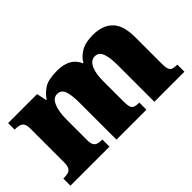

<svg xmlns="http://www.w3.org/2000/svg" viewBox="-74 -858 1165 1165"><g transform="rotate(-45 508.0 -275.5)"><path d="M14 0V-61H18Q41 -61 56 -65.5Q71 -70 79 -84.5Q87 -99 87 -128V-417Q87 -444 79 -457.5Q71 -471 56 -475.5Q41 -480 19 -480H15V-536H264L277 -472H282Q302 -504 338 -527.5Q374 -551 447 -551Q485 -551 513 -542.5Q541 -534 561 -516.5Q581 -499 592 -472H597Q614 -504 652.5 -527.5Q691 -551 756 -551Q839 -551 884 -506Q929 -461 929 -360V-131Q929 -101 934.5 -86Q940 -71 953 -66Q966 -61 988 -61H992V0H734V-317Q734 -381 720.5 -416Q707 -451 673 -451Q649 -451 633.5 -432Q618 -413 610.5 -381.5Q603 -350 603 -312V-131Q603 -101 608.5 -86Q614 -71 627 -66Q640 -61 662 -61H666V0H409V-317Q409 -381 397 -416Q385 -451 350 -451Q325 -451 310 -430Q295 -409 288 -375Q281 -341 281 -301V-125Q281 -98 288 -84.5Q295 -71 309 -66Q323 -61 345 -61H349V0Z"/></g></svg>

Font: Noto Serif Hebrew Black
Style: Regular
Weight: 900
Version: Version 2.003